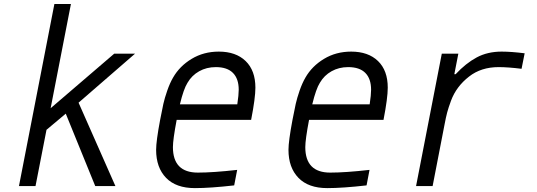

<svg xmlns="http://www.w3.org/2000/svg" viewBox="-20 -937 2707 967"><path d="M158.9 0H75.5L253.9 -916.7H337.2L235 -391.9L555.3 -666.7H660.2L375.7 -419.9L561.2 0H459.6L311.2 -364.6L214.2 -283.2Z M1182.3 -485Q1182.3 -540.4 1153.3 -569.7Q1124.3 -599 1067.1 -599Q1020.2 -599 983.1 -578.1Q946 -557.3 924.5 -520.2Q904.9 -489.6 886.1 -411.5H1175.1Q1182.3 -459 1182.3 -485ZM850.9 -196Q850.9 -67.7 976.6 -67.7Q1052.7 -67.7 1174.5 -81.4L1159.5 -3.3Q1039.1 10.4 961.6 10.4Q866.5 10.4 816.4 -41.3Q766.3 -93.1 766.3 -182.3Q766.3 -225.9 786.5 -333.3Q796.2 -384.8 802.7 -413.7Q809.2 -442.7 822.3 -480.5Q835.3 -518.2 851.6 -546.2Q884.8 -604.2 945.3 -640.6Q1005.9 -677.1 1082 -677.1Q1168 -677.1 1217.1 -629.6Q1266.3 -582 1266.3 -495.4Q1266.3 -443.4 1244.8 -333.3H869.8Q850.9 -233.7 850.9 -196Z M1849 -485Q1849 -540.4 1820 -569.7Q1791 -599 1733.7 -599Q1686.8 -599 1649.7 -578.1Q1612.6 -557.3 1591.1 -520.2Q1571.6 -489.6 1552.7 -411.5H1841.8Q1849 -459 1849 -485ZM1517.6 -196Q1517.6 -67.7 1643.2 -67.7Q1719.4 -67.7 1841.1 -81.4L1826.2 -3.3Q1705.7 10.4 1628.3 10.4Q1533.2 10.4 1483.1 -41.3Q1432.9 -93.1 1432.9 -182.3Q1432.9 -225.9 1453.1 -333.3Q1462.9 -384.8 1469.4 -413.7Q1475.9 -442.7 1488.9 -480.5Q1502 -518.2 1518.2 -546.2Q1551.4 -604.2 1612 -640.6Q1672.5 -677.1 1748.7 -677.1Q1834.6 -677.1 1883.8 -629.6Q1932.9 -582 1932.9 -495.4Q1932.9 -443.4 1911.5 -333.3H1536.5Q1517.6 -233.7 1517.6 -196Z M2491.5 -599Q2403 -599 2342.4 -551.4Q2310.5 -526.7 2287.8 -496.4Q2265 -466.1 2251.6 -430Q2238.3 -393.9 2232.1 -370.4Q2225.9 -347 2218.8 -309.2L2158.9 0H2075.5L2205.1 -666.7H2288.4L2268.2 -563.2H2274.7Q2326.2 -618.5 2380.9 -647.8Q2435.5 -677.1 2506.5 -677.1Q2554.7 -677.1 2622.4 -668.6L2606.8 -590.5Q2539.1 -599 2491.5 -599Z"/></svg>

Font: TypoPRO Monoid
Style: Italic
Weight: 400
Width: 4
Italic angle: -11°
Monospace: yes
Version: Version 0.61